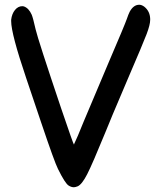

<svg xmlns="http://www.w3.org/2000/svg" viewBox="-20 -840 680 808"><path d="M292 -234Q304 -258 332 -328Q417 -530 438 -579Q505 -735 514 -761Q520 -779 526 -791Q542 -820 566 -820Q576 -820 587 -812Q611 -793 612 -761V-756Q612 -736 597 -696.5Q582 -657 520 -513Q438 -321 423 -282Q369 -150 347 -107Q325 -64 307 -56Q297 -52 291 -52Q280 -52 269 -59Q254 -68 224 -129Q210 -156 153 -325Q102 -478 90 -512Q27 -698 27 -751V-757Q30 -782 43 -798Q56 -814 74 -814Q85 -814 98 -802Q108 -791 113.5 -778Q119 -765 130 -716Q140 -673 237 -385Q289 -232 291 -232Q292 -232 292 -233Z"/></svg>

Font: Chanighter Handwriting Cyr
Style: Regular
Weight: 400
Designer: Sin Chanighter
Version: Version 001.001